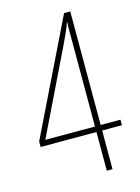

<svg xmlns="http://www.w3.org/2000/svg" viewBox="-111 -781 615 844"><g transform="rotate(-15 197.0 -359.0)"><path d="M384 -176H294V0H268V-176H14V-201L266 -718H294V-201H384ZM268 -617Q268 -636 268 -648.5Q268 -661 269 -677H268Q259 -651 247 -625Q235 -599 224 -576L42 -201H268Z"/></g></svg>

Font: Noto Sans Thai ExtCond Thin
Style: Regular
Weight: 100
Width: 2
Designer: Monotype Design Team
Foundry: Monotype Imaging Inc.
Version: Version 2.002; ttfautohint (v1.8.4.7-5d5b)